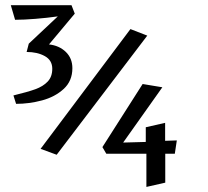

<svg xmlns="http://www.w3.org/2000/svg" viewBox="-20 -697 808 746"><path d="M183.1 -429.7Q183.1 -462.9 154.1 -479Q125 -495.1 83.5 -495.1L91.8 -527.3L204.6 -633.3Q162.6 -627.4 117.7 -623.8Q72.8 -620.1 38.6 -620.1L22 -676.8H257.8L270.5 -644L170.4 -524.4Q210 -520 235.6 -495.4Q261.2 -470.7 261.2 -432.1Q261.2 -382.3 227.3 -351.3Q193.4 -320.3 143.3 -306.9Q93.3 -293.5 42.5 -293.5L32.2 -326.2Q86.9 -339.4 117.2 -350.3Q147.5 -361.3 165.3 -380.1Q183.1 -398.9 183.1 -429.7ZM137.7 -118.7 486.8 -584 552.2 -558.6 200.2 -95.7ZM377.9 -125.5 534.2 -370.6 610.8 -357.9 458.5 -143.1 546.4 -145.5V-202.6L621.6 -219.7V-149.9L667 -151.4L659.2 -99.6H622.1V12.7L548.8 29.3V-99.6H393.1Z"/></svg>

Font: Vesper Libre
Style: Regular
Weight: 400
Designer: Robert Keller & Kimya Gandhi
Foundry: Mota Italic
Version: Version 1.058